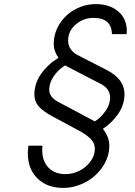

<svg xmlns="http://www.w3.org/2000/svg" viewBox="-20 -772 655 933"><path d="M118.2 -64H186Q185.1 -57.1 185.1 -43Q185.1 10.7 215.6 42.5Q246.1 74.2 298.8 74.2Q332 74.2 364.5 58.6Q397 43 418.9 13.7Q440.9 -15.6 440.9 -49.8Q440.9 -74.2 422.6 -94.7Q404.3 -115.2 363.8 -137.2L233.9 -207Q186.5 -232.9 166.7 -256.6Q147 -280.3 147 -312Q147 -366.7 179.7 -413.1Q212.4 -459.5 264.2 -491.2Q241.2 -522.5 241.2 -558.1Q241.2 -611.3 270 -656.5Q298.8 -701.7 345.7 -726.8Q392.6 -752 445.8 -752Q513.7 -752 554.9 -716.1Q596.2 -680.2 596.2 -622.1Q596.2 -611.8 595.2 -606H523.9Q522.5 -685.1 434.1 -685.1Q385.7 -685.1 348.4 -653.3Q311 -621.6 311 -574.2Q311 -552.7 322.8 -534.4Q334.5 -516.1 356 -504.9L500 -431.2Q585 -386.7 585 -314.9Q585 -264.6 555.7 -220.7Q526.4 -176.8 480 -146Q511.2 -106 511.2 -64.9Q511.2 -8.8 478.3 39.3Q445.3 87.4 393.8 114.3Q342.3 141.1 287.1 141.1Q209 141.1 162.1 95Q115.2 48.8 115.2 -26.9Q115.2 -43.9 118.2 -64ZM440.9 -182.1Q470.7 -201.2 492.9 -232.9Q515.1 -264.6 515.1 -296.9Q515.1 -341.8 467.8 -365.2L295.9 -454.1Q264.2 -434.6 241.7 -402.3Q219.2 -370.1 219.2 -335.9Q219.2 -300.8 261.2 -277.8Z"/></svg>

Font: Involve
Style: Italic
Weight: 400
Italic angle: -10.5°
Designer: Stefan Peev
Foundry: Context Ltd.
Version: Version 1.001